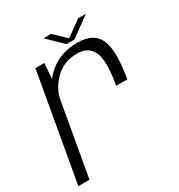

<svg xmlns="http://www.w3.org/2000/svg" viewBox="-172 -807 856 919"><g transform="rotate(-30 255.5 -348.0)"><path d="M391 -325.5H452.5Q478 -468.5 451 -533Q424 -597.5 332 -597.5Q241 -597.5 179 -546.2Q117 -495 104.5 -423L126 -400.5Q136.5 -459.5 184.8 -506.2Q233 -553 304.5 -553Q368 -553 390.8 -503Q413.5 -453 391 -325.5ZM-6 0H55.5L138.5 -470.5L148 -592H98.5ZM285 -617H328.5L437.5 -696.5H395L310 -635L245 -696.5H203.5Z"/></g></svg>

Font: Anybody UltraCondensed Thin Light
Style: Italic
Weight: 300
Italic angle: -10°
Version: Version 1.111